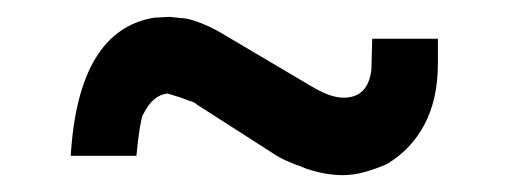

<svg xmlns="http://www.w3.org/2000/svg" viewBox="-20 -460 624 228"><path d="M422 -414H500V-385Q500 -342 484 -312Q468 -282 439 -265Q428 -260 414 -256Q400 -252 387 -252Q365 -252 340 -261H341Q317 -269 304 -278L212 -337H213L205 -341L208 -339L195 -344L179 -349Q161 -347 150 -324V-325Q148 -320 146 -308Q144 -296 142 -275H64Q73 -424 163 -439L181 -440L201 -438Q219 -434 239 -423L349 -358Q372 -344 388 -344Q417 -344 421 -377Z"/></svg>

Font: Ekushey Bangla
Style: Bold
Weight: 700
Designer: Al Mamun Sumon
Foundry: Al Mamun Sumon
Version: Version 1.0